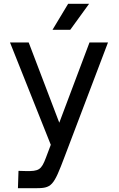

<svg xmlns="http://www.w3.org/2000/svg" viewBox="-20 -729 631 1017"><path d="M258 -571H352L452 -709H341ZM166 268C255 268 263 258 323 99L552 -504H454L294 -79L132 -504H33L249 38L223 107C199 170 187 179 114 177L78 176L75 268Z"/></svg>

Font: Hibana SubMedium
Style: Regular
Weight: 500
Width: 6
Designer: pygmalion
Foundry: ybstudio
Version: Version 0.930;hotconv 1.0.109;makeotfexe 2.5.65596